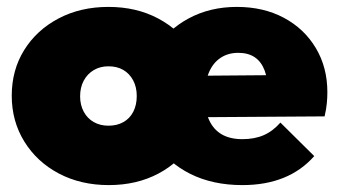

<svg xmlns="http://www.w3.org/2000/svg" viewBox="-20 -524 980 556"><path d="M295 12Q214 12 150.5 -21.5Q87 -55 50.5 -114Q14 -173 14 -247Q14 -321 50 -379Q86 -437 149.5 -470.5Q213 -504 294 -504Q375 -504 438 -470.5Q501 -437 537.5 -379Q574 -321 574 -247Q574 -173 538 -114Q502 -55 439 -21.5Q376 12 295 12ZM294 -160Q319 -160 337.5 -170.5Q356 -181 366 -200.5Q376 -220 376 -246Q376 -272 365.5 -291.5Q355 -311 337 -321.5Q319 -332 294 -332Q270 -332 251.5 -321Q233 -310 222.5 -290.5Q212 -271 212 -245Q212 -220 222.5 -200.5Q233 -181 251.5 -170.5Q270 -160 294 -160ZM682 12Q596 12 531 -20.5Q466 -53 429.5 -111.5Q393 -170 393 -246Q393 -321 428.5 -379Q464 -437 526 -470.5Q588 -504 666 -504Q743 -504 802 -472.5Q861 -441 894.5 -385Q928 -329 928 -257Q928 -242 926.5 -225.5Q925 -209 920 -187L476 -184V-304L847 -307L756 -254Q756 -294 746.5 -319.5Q737 -345 718 -358Q699 -371 670 -371Q640 -371 618 -356Q596 -341 584.5 -313Q573 -285 573 -245Q573 -204 585.5 -176.5Q598 -149 622 -135Q646 -121 682 -121Q717 -121 743.5 -132.5Q770 -144 792 -169L890 -72Q853 -30 801 -9Q749 12 682 12Z"/></svg>

Font: Outfit Thin Black
Style: Regular
Weight: 900
Version: Version 1.100;gftools[0.9.27]